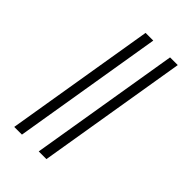

<svg xmlns="http://www.w3.org/2000/svg" viewBox="-282 -922 1164 1164"><g transform="rotate(45 300.0 -340.0)"><path d="M292 143 452 -823H518L358 143ZM82 143 242 -823H308L148 143Z"/></g></svg>

Font: Iosevka Slab LtExObl
Style: Regular
Weight: 300
Width: 7
Italic angle: -9°
Monospace: yes
Designer: Belleve Invis
Foundry: Belleve Invis
Version: Version 11.1.0; ttfautohint (v1.8.3)